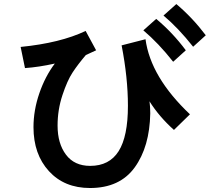

<svg xmlns="http://www.w3.org/2000/svg" viewBox="-20 -900 1040 949"><path d="M82 -668Q278.3 -687.5 403.3 -747.1L455.1 -651.4L404.3 -627.9Q365.2 -582 338.9 -542Q312.5 -502 288.6 -429.7Q264.6 -357.4 264.6 -279.3Q264.6 -190.4 306.2 -135.3Q347.7 -80.1 425.8 -80.1Q520.5 -80.1 566.4 -152.8Q612.3 -225.6 612.3 -377Q612.3 -515.6 581.1 -675.8L699.2 -706.1Q724.6 -518.6 918.9 -335L839.8 -257.8Q766.6 -323.2 718.8 -399.4Q718.8 -398.4 719.7 -391.6Q720.7 -384.8 721.7 -371.1Q722.7 -357.4 722.7 -339.8Q719.7 -174.8 646 -72.8Q572.3 29.3 424.8 29.3Q297.9 29.3 221.7 -54.2Q145.5 -137.7 145.5 -271.5Q145.5 -354.5 174.3 -438.5Q203.1 -522.5 251 -585.9Q172.9 -568.4 103.5 -563.5ZM788.1 -823.2 851.6 -879.9Q931.6 -812.5 997.1 -725.6L934.6 -668.9Q862.3 -760.7 788.1 -823.2ZM688.5 -750 752 -806.6Q833 -739.3 898.4 -651.4L835.9 -594.7Q763.7 -686.5 688.5 -750Z"/></svg>

Font: Gothic A1
Style: Bold
Weight: 700
Version: Version 2.50